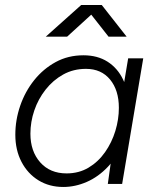

<svg xmlns="http://www.w3.org/2000/svg" viewBox="-20 -732 623 764"><path d="M409 0 422 -93 490 -500H550L466 0ZM232 12Q176 12 133 -14.5Q90 -41 65.5 -88Q41 -135 41 -196Q41 -255 60.5 -311.5Q80 -368 116 -413Q152 -458 201.5 -485Q251 -512 312 -512Q368 -512 408 -486.5Q448 -461 470 -415Q492 -369 492 -308Q492 -228 469.5 -168Q447 -108 409 -68Q371 -28 325 -8Q279 12 232 12ZM245 -42Q294 -42 332.5 -65Q371 -88 398 -126.5Q425 -165 439 -211Q453 -257 453 -303Q453 -373 418 -415.5Q383 -458 322 -458Q272 -458 231.5 -435.5Q191 -413 161.5 -375.5Q132 -338 116.5 -292.5Q101 -247 101 -200Q101 -130 140 -86Q179 -42 245 -42ZM162 -586 303 -712H384V-711L247 -586ZM412 -586 313 -712H315H385L484 -586Z"/></svg>

Font: Figtree Light Light
Style: Italic
Weight: 300
Italic angle: -9.5°
Version: Version 2.000